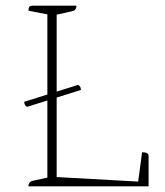

<svg xmlns="http://www.w3.org/2000/svg" viewBox="-20 -661 585 681"><path d="M81 0Q81 -17 97 -20L148 -31V-610L81 -623Q81 -634 84.5 -637.5Q88 -641 98 -641H251Q251 -624 235 -621L181 -609V-33L470 -17L484 -121Q507 -121 507 -108V0ZM66 -300 257 -360Q267 -355 267 -342L76 -282Q66 -287 66 -300Z"/></svg>

Font: Petrona Thin
Style: Regular
Weight: 100
Designer: Ringo R. Seeber
Foundry: Ringo R. Seeber
Version: Version 2.001; ttfautohint (v1.8.3)